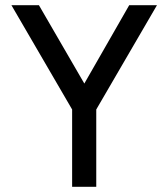

<svg xmlns="http://www.w3.org/2000/svg" viewBox="-20 -720 648 740"><path d="M258 0V-298L24 -700H130L305 -398L478 -700H585L351 -298V0Z"/></svg>

Font: Zen Kaku Gothic New Medium
Style: Regular
Weight: 500
Designer: Yoshimichi Ohira
Foundry: Positype
Version: Version 1.002